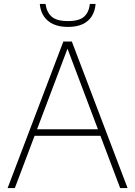

<svg xmlns="http://www.w3.org/2000/svg" viewBox="-20 -950 683 970"><path d="M18.5 0 300 -740H343L624.5 0H587L315 -720H327L55 0ZM142 -264 152 -297H491L501 -264ZM323 -814Q278.5 -814 248 -828.5Q217.5 -843 200.8 -869Q184 -895 181 -930H210Q216 -888 241.2 -865.8Q266.5 -843.5 323 -843.5Q380 -843.5 404.8 -865.8Q429.5 -888 434 -930H463Q460 -894.5 444 -868.5Q428 -842.5 398 -828.2Q368 -814 323 -814Z"/></svg>

Font: Encode Sans Condensed Thin Thin
Style: Regular
Weight: 250
Version: Version 3.002